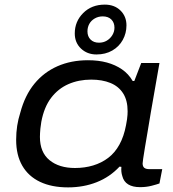

<svg xmlns="http://www.w3.org/2000/svg" viewBox="-20 -800 750 832"><path d="M275 12Q204 12 153.5 -12Q103 -36 76.5 -82Q50 -128 50 -194Q50 -226 54.5 -255Q59 -284 68 -312Q88 -387 129 -437Q170 -487 229 -513Q288 -539 361 -539Q407 -539 443.5 -529Q480 -519 508.5 -499.5Q537 -480 555 -449H562L592 -527H671L650 -407Q641 -358 633.5 -312.5Q626 -267 619.5 -228.5Q613 -190 608 -160.5Q603 -131 600.5 -113Q598 -95 598 -92Q598 -79 605 -73Q612 -67 628 -67H683L671 -5Q660 -1 637 5Q614 11 587 11Q555 11 535.5 -1Q516 -13 510 -37Q507 -46 506 -56Q505 -66 506 -77L498 -78Q456 -33 399 -10.5Q342 12 275 12ZM305 -72Q347 -72 383.5 -83Q420 -94 449 -116Q478 -138 497.5 -173.5Q517 -209 526 -257Q529 -272 530.5 -283Q532 -294 532.5 -302.5Q533 -311 533 -318Q533 -365 513.5 -395.5Q494 -426 458.5 -440.5Q423 -455 375 -455Q321 -455 276.5 -435.5Q232 -416 201.5 -376Q171 -336 159 -272Q156 -255 155 -243Q154 -231 153.5 -223Q153 -215 153 -207Q153 -140 194.5 -106Q236 -72 305 -72ZM398 -564Q358 -564 331 -589.5Q304 -615 304 -655Q304 -707 340.5 -743.5Q377 -780 434 -780Q476 -780 502 -754.5Q528 -729 528 -690Q528 -656 512 -627Q496 -598 466.5 -581Q437 -564 398 -564ZM409 -615Q428 -615 443 -624Q458 -633 467 -648Q476 -663 476 -680Q476 -702 462.5 -715.5Q449 -729 425 -729Q406 -729 390.5 -720Q375 -711 367 -696.5Q359 -682 359 -664Q359 -642 372.5 -628.5Q386 -615 409 -615Z"/></svg>

Font: Archivo Expanded
Style: Italic
Weight: 400
Width: 7
Italic angle: -10°
Designer: Hector Gatti
Foundry: Omnibus-Type
Version: Version 2.001